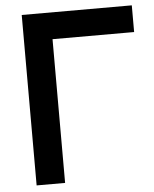

<svg xmlns="http://www.w3.org/2000/svg" viewBox="-52 -764 649 808"><g transform="rotate(-5 272.5 -360.0)"><path d="M70 0V-720H535V-607.2H190.3V0Z"/></g></svg>

Font: Manrope
Style: Regular
Weight: 400
Designer: Mikhail Sharanda
Foundry: Mikhail Sharanda
Version: Version 4.503